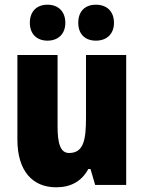

<svg xmlns="http://www.w3.org/2000/svg" viewBox="-20 -787 611 817"><path d="M107 -690C107 -641 138 -614 182 -614C227 -614 258 -642 258 -690C258 -739 227 -767 182 -767C138 -767 107 -740 107 -690ZM313 -690C313 -642 342 -614 388 -614C434 -614 465 -642 465 -690C465 -739 434 -767 388 -767C343 -767 313 -740 313 -690ZM517 -553H346V-289C346 -194 337 -136 274 -136C238 -136 225 -174 225 -248V-553H54V-193C54 -60 118 10 219 10C281 10 327 -15 356 -68H365L385 0H517Z"/></svg>

Font: Noto Sans Devanagari UI Condensed Black
Style: Regular
Weight: 900
Width: 3
Designer: Jelle Bosma - Monotype Design Team
Foundry: Monotype Imaging Inc.
Version: Version 2.004